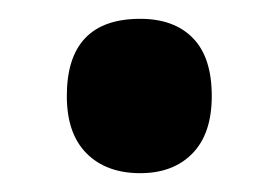

<svg xmlns="http://www.w3.org/2000/svg" viewBox="-20 -173 295 204"><path d="M51 -71Q51 -153 129 -153Q165 -153 185 -132.5Q205 -112 205 -71Q205 -31 184.5 -10Q164 11 129 11Q93 11 72 -10Q51 -31 51 -71Z"/></svg>

Font: Noto Sans ExtraCondensed
Style: Bold
Weight: 700
Width: 2
Designer: Monotype Design Team
Foundry: Monotype Imaging Inc.
Version: Version 2.013; ttfautohint (v1.8.4.7-5d5b)